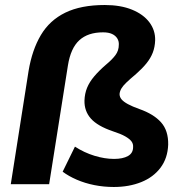

<svg xmlns="http://www.w3.org/2000/svg" viewBox="-20 -735 728 766"><path d="M434 11Q394 11 356.5 3.5Q319 -4 286.5 -18Q254 -32 230 -50L279 -150Q316 -126 357 -113.5Q398 -101 435 -101Q470 -101 490.5 -112.5Q511 -124 511 -148Q512 -161 504.5 -171Q497 -181 479.5 -191Q462 -201 431 -211Q369 -232 342.5 -262Q316 -292 317 -334Q318 -362 327.5 -385Q337 -408 356 -430.5Q375 -453 404 -478Q427 -497 440.5 -515Q454 -533 454 -556Q455 -570 448 -581.5Q441 -593 427 -599.5Q413 -606 391 -606Q331 -606 296.5 -574.5Q262 -543 251 -474L176 0H23L94 -452Q108 -536 143 -595Q178 -654 240.5 -684.5Q303 -715 398 -715Q461 -715 506.5 -696.5Q552 -678 576 -646Q600 -614 599 -574Q598 -547 589.5 -525Q581 -503 564.5 -482.5Q548 -462 523 -440Q498 -419 484 -405.5Q470 -392 464 -381.5Q458 -371 457 -360Q457 -348 465 -338.5Q473 -329 490.5 -319.5Q508 -310 536 -300Q593 -280 622.5 -247Q652 -214 651 -158Q649 -104 620.5 -66Q592 -28 543.5 -8.5Q495 11 434 11Z"/></svg>

Font: Nunito Sans 11pt ExtraBold
Style: Italic
Weight: 800
Italic angle: -9°
Version: Version 3.101;gftools[0.9.27]